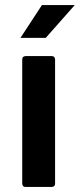

<svg xmlns="http://www.w3.org/2000/svg" viewBox="-20 -740 316 760"><path d="M81 0Q69 0 68 -13V-505Q68 -517 81 -518H185Q197 -518 198 -505V-13Q198 -1 185 0ZM161 -590H61L146 -720H276Z"/></svg>

Font: YamahaIndonesia935. App
Style: Bold
Weight: 700
Designer: Dalton Maag Ltd
Foundry: Dalton Maag Ltd
Version: Version 1.002; January 01, 2024; Regular/Italic